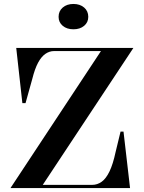

<svg xmlns="http://www.w3.org/2000/svg" viewBox="-20 -950 727 970"><path d="M33 0 490 -692H253Q230 -692 209.5 -678Q189 -664 172.5 -633.5Q156 -603 143 -551L109 -429H93L62 -708H654L196 -16H445Q472 -16 494 -32Q516 -48 533.5 -84.5Q551 -121 564 -182L589 -285H604L637 0ZM351 -930Q384 -930 405 -912Q426 -894 426 -865Q426 -837 405 -819.5Q384 -802 351 -802Q318 -802 297 -819.5Q276 -837 276 -865Q276 -894 297 -912Q318 -930 351 -930Z"/></svg>

Font: Kalnia Medium
Style: Regular
Weight: 500
Designer: Frida Medrano
Foundry: Frida Medrano
Version: Version 1.105